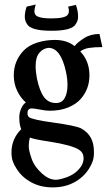

<svg xmlns="http://www.w3.org/2000/svg" viewBox="-20 -604 493 850"><path d="M208 -467.8Q114.7 -467.8 99.1 -498.5Q89.8 -512.2 89.8 -530.3Q89.8 -551.3 98.1 -574.7L138.2 -584Q132.3 -565.9 132.3 -553.7Q132.3 -547.9 134.8 -542.5Q141.6 -522.5 207.5 -522.5Q271 -522.5 281.2 -540.5Q285.2 -546.9 285.2 -555.7Q285.2 -562 281.7 -574.7L315.9 -582.5Q325.7 -556.2 325.7 -529.8Q325.7 -512.2 315.9 -498.5Q300.8 -467.8 208 -467.8ZM213.4 225.6Q159.7 225.6 118.4 203.1Q77.1 180.7 53.7 143.6Q42 126 36.4 109.4Q30.8 92.8 30.8 70.3Q30.8 10.7 74.2 -32.2Q65.4 -49.8 65.4 -85Q65.4 -105 74 -124Q82.5 -143.1 94.7 -150.4Q72.3 -168.9 56.6 -200.7Q41 -232.4 41 -270.5Q41 -334.5 85 -380.4Q107.9 -403.8 145 -415.5Q182.1 -427.2 223.1 -427.2Q276.4 -427.2 310.1 -399.9Q323.7 -417 352.5 -435.3Q381.3 -453.6 420.4 -453.6L433.1 -395.5Q397.5 -395.5 374.3 -391.8Q351.1 -388.2 335.4 -376.5Q376 -333.5 376 -270.5Q376 -210 337.4 -166Q317.4 -143.1 282.2 -128.4Q247.1 -113.8 200.2 -113.8Q181.6 -113.8 152.8 -119.6Q133.8 -123.5 121.1 -124Q101.6 -124 101.6 -103Q101.6 -91.3 108.4 -85.4Q122.6 -74.2 215.3 -61.5Q316.9 -47.4 339.8 -35.2Q368.2 -19.5 382.1 5.9Q396 31.2 396 70.3Q396 92.8 390.4 109.4Q384.8 126 373.5 143.6Q350.1 180.7 308.8 203.1Q267.6 225.6 213.4 225.6ZM228 -147.9Q254.4 -147.9 266.6 -170.2Q278.8 -192.4 278.8 -227.5Q278.8 -253.9 272.5 -284.2Q249.5 -392.1 194.8 -392.1Q171.4 -390.1 154.5 -370.6Q137.7 -351.1 137.7 -312.5Q137.7 -286.6 143.6 -255.9Q155.3 -200.7 174.8 -174.3Q194.3 -147.9 228 -147.9ZM228 191.9 238.3 190.9Q298.8 179.2 328.1 146.5Q350.1 123 350.1 95.7Q349.6 71.8 330.1 59.1Q296.9 38.1 199.2 22.9Q123 11.7 112.8 4.4Q107.4 20 107.4 44.9Q107.4 62.5 120.1 98.9Q132.8 135.3 168 166Q197.3 191.9 228 191.9Z"/></svg>

Font: Quaaykop
Style: Medium
Weight: 500
Designer: Tup Wanders
Foundry: Free font, DO NOT SELL
Version: Version 1.00;July 31, 2023;FontCreator 11.5.0.2430 64-bit